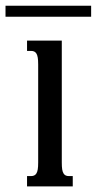

<svg xmlns="http://www.w3.org/2000/svg" viewBox="-43 -663 345 683"><path d="M176.8 -518.6V-85Q176.8 -69.8 178.2 -60.5Q179.7 -51.3 183.1 -45.9Q186.5 -40.5 191.2 -38.6Q195.8 -36.6 202.6 -36.6H215.8V0H53.2V-36.6H66.9Q73.2 -36.6 78.1 -38.6Q83 -40.5 86.4 -45.9Q89.8 -51.3 91.3 -60.5Q92.8 -69.8 92.8 -85V-433.6Q92.8 -448.7 91.3 -458Q89.8 -467.3 86.4 -472.7Q83 -478 78.1 -480Q73.2 -481.9 66.9 -481.9H53.2V-518.6ZM-23.4 -603.5V-642.6H281.2V-603.5Z"/></svg>

Font: Arian AMU Serif
Style: Regular
Weight: 400
Designer: Ruben Hakobyan (Tarumian)
Foundry: Ruben Hakobyan (Tarumian)
Version: Version 1.002